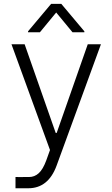

<svg xmlns="http://www.w3.org/2000/svg" viewBox="-20 -776 585 1000"><path d="M127.5 204.5H60.7V146Q70.3 146.3 85.8 146.1Q101.2 146 114.3 146Q119.3 146 123.8 146Q128.2 146 131 146Q160.2 146 182 125.9Q203.8 105.8 220.5 60.7L240.4 5.3L39.8 -545.5H108.3L270.2 -83.5H275.2L437.1 -545.5H505.7L274.9 86.3Q231.5 204.5 127.5 204.5ZM187.9 -608H126.1V-612.9L246.1 -755.7H299.4L419.4 -612.9V-608H357.6L272.7 -710.9Z"/></svg>

Font: Inter Zeller Light
Style: Regular
Weight: 300
Designer: Rasmus Andersson; Joe Bland
Foundry: zeller
Version: Version 3.015;git-dec3a8cb1